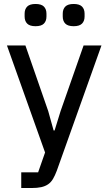

<svg xmlns="http://www.w3.org/2000/svg" viewBox="-20 -747 546 967"><path d="M401 -518H491L266 113Q257 137 247 154Q237 171 222.5 181Q208 191 188 195.5Q168 200 138 200H87V121H172L207 21L15 -518H108L223 -187L250 -90H255L285 -187ZM159 -615Q130 -615 117 -628Q104 -641 104 -664V-678Q104 -701 117 -714Q130 -727 159 -727Q188 -727 201 -714Q214 -701 214 -678V-664Q214 -641 201 -628Q188 -615 159 -615ZM351 -615Q322 -615 309 -628Q296 -641 296 -664V-678Q296 -701 309 -714Q322 -727 351 -727Q380 -727 393 -714Q406 -701 406 -678V-664Q406 -641 393 -628Q380 -615 351 -615Z"/></svg>

Font: IBM Plex Sans Thai Looped Text
Style: Regular
Weight: 450
Designer: Mike Abbink, Paul van der Laan, Pieter van Rosmalen, Ben Mitchell, Mark Frömberg
Foundry: Bold Monday
Version: Version 1.1